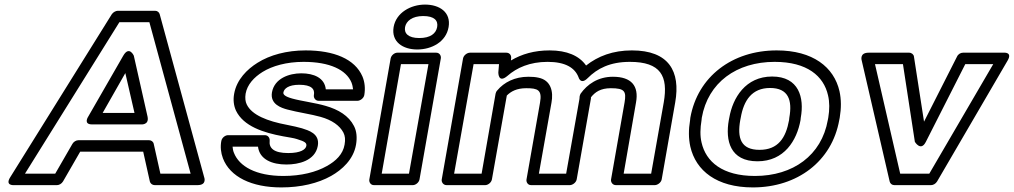

<svg xmlns="http://www.w3.org/2000/svg" viewBox="-20 -783 4425 838"><path d="M631 -171H322C312 -171 301 -164 296 -155L221 -25H89L501 -686H632L812 -25H680L651 -155C649 -165 640 -171 631 -171ZM605 -121 634 9C636 18 645 25 655 25H842C885 25 871 -10 871 -10L677 -721C675 -729 667 -736 657 -736H494C486 -736 474 -730 468 -721L25 -10C0 29 42 25 42 25H229C238 25 249 19 255 9L330 -121ZM382 -240H595C595 -240 632 -236 624 -274L564 -540C564 -540 544 -585 518 -540L365 -274C365 -274 342 -240 382 -240ZM428 -290 527 -464 567 -290Z M1230 -65C1283 -65 1355 -81 1367 -146C1377 -201 1325 -214 1298 -223C1281 -228 1258 -233 1233 -238C1147 -254 1079 -281 1057 -327C1051 -339 1049 -355 1052 -374C1059 -414 1089 -446 1126 -469C1168 -495 1230 -513 1305 -513C1420 -513 1491 -478 1514 -423C1518 -413 1520 -402 1521 -393H1402C1397 -443 1350 -463 1295 -463C1242 -463 1178 -441 1167 -380C1158 -328 1208 -312 1234 -305C1278 -293 1341 -284 1379 -273C1429 -259 1463 -235 1479 -204C1486 -190 1488 -174 1484 -152C1477 -110 1446 -80 1406 -58C1360 -32 1295 -15 1217 -15C1097 -15 1024 -57 1001 -116C997 -125 996 -135 995 -143H1106C1113 -86 1169 -65 1230 -65ZM1238 -115C1176 -115 1153 -136 1157 -169C1158 -181 1150 -193 1136 -193H975C964 -193 949 -183 946 -168C941 -142 944 -116 953 -92C984 -11 1078 35 1208 35C1293 35 1368 17 1425 -15C1473 -42 1523 -87 1534 -152C1539 -182 1537 -210 1525 -233C1502 -278 1457 -305 1401 -321C1357 -334 1294 -342 1255 -353C1223 -362 1215 -371 1217 -380C1220 -396 1239 -413 1286 -413C1340 -413 1355 -394 1350 -368C1348 -357 1356 -343 1371 -343H1540C1551 -343 1567 -353 1570 -368C1575 -397 1572 -425 1562 -449C1529 -526 1437 -563 1314 -563C1231 -563 1158 -543 1104 -509C1059 -481 1013 -436 1002 -374C997 -347 1000 -322 1010 -300C1043 -232 1129 -204 1216 -188C1242 -183 1261 -181 1276 -176C1312 -165 1319 -159 1317 -146C1314 -131 1293 -115 1238 -115Z M1765 -25H1646L1730 -503H1850ZM1782 25C1793 25 1808 15 1811 0L1904 -528C1906 -539 1899 -553 1884 -553H1714C1703 -553 1688 -543 1685 -528L1592 0C1590 11 1597 25 1612 25ZM1810 -617C1761 -617 1743 -638 1748 -665C1753 -691 1779 -713 1827 -713C1876 -713 1893 -693 1888 -665C1883 -637 1859 -617 1810 -617ZM1801 -567C1864 -567 1927 -600 1938 -665C1949 -730 1898 -763 1835 -763C1773 -763 1709 -728 1698 -665C1687 -600 1739 -567 1801 -567Z M2286 -448C2227 -448 2180 -424 2150 -388C2146 -384 2144 -378 2143 -374L2082 -25H1962L2047 -503H2158L2155 -467C2155 -467 2154 -417 2195 -452C2235 -487 2292 -513 2370 -513C2448 -513 2489 -487 2505 -446C2505 -446 2514 -411 2545 -442C2587 -484 2642 -513 2729 -513C2864 -513 2897 -451 2877 -336L2822 -25H2702L2756 -336C2769 -408 2736 -448 2655 -448C2590 -448 2543 -415 2514 -374C2512 -370 2511 -367 2510 -363C2509 -356 2509 -352 2509 -351L2451 -25H2332L2387 -335C2396 -383 2385 -433 2330 -444C2317 -447 2302 -448 2286 -448ZM2337 -335 2278 0C2276 11 2283 25 2298 25H2467C2478 25 2494 15 2497 0L2559 -352C2560 -355 2559 -356 2559 -358C2577 -381 2601 -398 2646 -398C2707 -398 2714 -384 2706 -336L2647 0C2645 11 2653 25 2668 25H2838C2849 25 2865 15 2868 0L2927 -336C2951 -472 2899 -563 2738 -563C2655 -563 2590 -538 2538 -497C2508 -540 2454 -563 2379 -563C2312 -563 2257 -547 2210 -519L2211 -530C2212 -543 2203 -553 2190 -553H2031C2020 -553 2004 -543 2001 -528L1908 0C1906 11 1914 25 1929 25H2098C2109 25 2124 15 2127 0L2192 -366C2210 -384 2235 -398 2277 -398C2327 -398 2347 -391 2337 -335Z M3361 -513C3503 -513 3575 -451 3594 -367C3601 -338 3601 -305 3595 -269L3593 -259C3566 -105 3441 -15 3275 -15C3133 -15 3061 -77 3042 -161C3035 -190 3036 -223 3042 -259L3043 -269C3070 -423 3195 -513 3361 -513ZM3643 -259 3645 -269C3652 -311 3652 -349 3644 -385C3620 -490 3528 -563 3370 -563C3176 -563 3025 -449 2993 -269L2992 -259C2985 -217 2985 -179 2993 -143C3017 -38 3108 35 3266 35C3460 35 3611 -79 3643 -259ZM3475 -269C3491 -357 3467 -449 3350 -449C3234 -449 3178 -356 3163 -269L3161 -259C3145 -169 3167 -79 3286 -79C3403 -79 3458 -170 3474 -259ZM3425 -269 3424 -259C3410 -181 3376 -129 3295 -129C3213 -129 3197 -181 3211 -259L3213 -269C3226 -345 3262 -399 3341 -399C3421 -399 3439 -346 3425 -269Z M4021 -164 4193 -503H4315L4036 -25H3909L3799 -503H3921L3973 -164C3973 -164 3999 -120 4021 -164ZM4013 -252 3969 -536C3968 -545 3959 -553 3948 -553H3771C3730 -553 3741 -519 3741 -519L3863 9C3865 18 3873 25 3883 25H4044C4053 25 4064 19 4070 9L4378 -519C4400 -557 4361 -553 4361 -553H4183C4173 -553 4162 -547 4157 -536Z"/></svg>

Font: Asimov
Style: XWidOuIt
Weight: 500
Designer: Google
Version: Version 2.000980; 2014